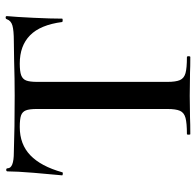

<svg xmlns="http://www.w3.org/2000/svg" viewBox="-27 -667 694 680"><g transform="rotate(-90 320.0 -327.0)"><path d="M50 -454Q50 -451 44.5 -451.5Q39 -452 39 -454Q43 -493 48 -554.5Q53 -616 53 -647Q53 -652 58.5 -652Q64 -652 64 -647Q64 -625 120 -625Q206 -622 321 -622Q380 -622 446 -624L514 -625Q552 -625 569.5 -630Q587 -635 592 -650Q593 -654 598 -654Q603 -654 603 -650Q600 -619 597 -556Q594 -493 594 -454Q594 -452 588.5 -452Q583 -452 582 -454Q572 -531 535 -567.5Q498 -604 435 -604Q407 -604 393.5 -599Q380 -594 375 -581.5Q370 -569 370 -542V-81Q370 -51 376.5 -36.5Q383 -22 401 -17Q419 -12 458 -12Q461 -12 461 -6Q461 0 458 0Q423 0 403 -1L321 -2L243 -1Q222 0 185 0Q183 0 183 -6Q183 -12 185 -12Q224 -12 242.5 -17Q261 -22 267.5 -36.5Q274 -51 274 -81V-544Q274 -570 269 -582.5Q264 -595 251 -599.5Q238 -604 210 -604Q149 -604 110 -566.5Q71 -529 50 -454Z"/></g></svg>

Font: Cormorant Infant SemiBold
Style: Regular
Weight: 600
Designer: Christian Thalmann (Catharsis Fonts)
Foundry: Catharsis Fonts
Version: Version 4.000